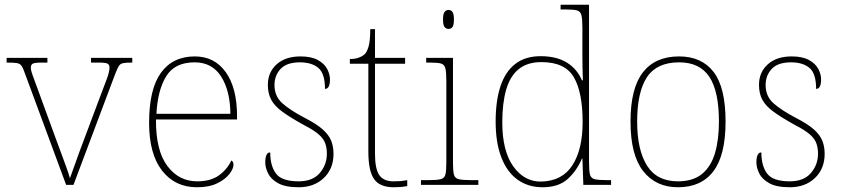

<svg xmlns="http://www.w3.org/2000/svg" viewBox="-20 -780 3551 810"><path d="M86 -468Q78 -492 71 -502Q64 -512 50.5 -514Q37 -516 8 -516V-536H180V-516H156Q125 -516 117.5 -511Q110 -506 110 -495Q110 -482 120 -456Q130 -430 138 -407L214 -199Q225 -170 237 -137Q249 -104 259.5 -75.5Q270 -47 275 -28Q282 -46 297.5 -90.5Q313 -135 340 -206L400 -366Q420 -418 431 -448Q442 -478 442 -495Q442 -506 434.5 -511Q427 -516 396 -516H364V-536H538V-516H536Q511 -516 499 -513.5Q487 -511 481 -501Q475 -491 466 -468L290 0H259Z M811 10Q718 10 663.5 -60.5Q609 -131 609 -262Q609 -404 659 -473Q709 -542 802 -542Q885 -542 932.5 -475.5Q980 -409 980 -290V-276H638Q637 -146 685.5 -80.5Q734 -15 812 -15Q869 -15 904 -40.5Q939 -66 956 -103Q961 -100 963 -96Q965 -92 965 -85Q965 -68 947.5 -45.5Q930 -23 896 -6.5Q862 10 811 10ZM952 -300Q951 -397 913 -457Q875 -517 801 -517Q717 -517 681 -458Q645 -399 640 -300Z M1240 10Q1184 10 1153.5 -7Q1123 -24 1111 -48.5Q1099 -73 1099 -95Q1099 -109 1101.5 -118.5Q1104 -128 1108.5 -132.5Q1113 -137 1120 -137Q1120 -80 1144.5 -47.5Q1169 -15 1240 -15Q1299 -15 1329 -50Q1359 -85 1359 -132Q1359 -156 1352 -175.5Q1345 -195 1324.5 -213Q1304 -231 1263 -252Q1205 -284 1171.5 -308.5Q1138 -333 1124 -359.5Q1110 -386 1110 -422Q1110 -475 1147 -508.5Q1184 -542 1248 -542Q1293 -542 1320.5 -527Q1348 -512 1360 -489.5Q1372 -467 1372 -445Q1372 -426 1367 -415.5Q1362 -405 1351 -405Q1351 -470 1323 -493.5Q1295 -517 1245 -517Q1190 -517 1164 -489.5Q1138 -462 1138 -421Q1138 -374 1171 -344.5Q1204 -315 1265 -283Q1316 -257 1342 -233.5Q1368 -210 1377.5 -185.5Q1387 -161 1387 -131Q1387 -68 1346 -29Q1305 10 1240 10Z M1641 10Q1583 10 1558.5 -24Q1534 -58 1534 -141V-511H1456V-531Q1477 -531 1492.5 -536.5Q1508 -542 1518 -551Q1528 -560 1535 -584Q1542 -608 1542 -657H1562V-536H1689V-511H1562V-132Q1562 -68 1580 -41.5Q1598 -15 1640 -15Q1657 -15 1669.5 -16Q1682 -17 1698 -20V5Q1682 8 1668.5 9Q1655 10 1641 10Z M1756 0V-20H1786Q1823 -20 1839 -24Q1855 -28 1859 -43.5Q1863 -59 1863 -94V-438Q1863 -475 1859 -491.5Q1855 -508 1840.5 -512Q1826 -516 1796 -516H1778V-536H1891V-94Q1891 -59 1895 -43.5Q1899 -28 1915.5 -24Q1932 -20 1968 -20H1998V0ZM1872 -658Q1862 -658 1855.5 -666Q1849 -674 1849 -698Q1849 -721 1855.5 -729.5Q1862 -738 1872 -738Q1883 -738 1889 -729.5Q1895 -721 1895 -698Q1895 -674 1889 -666Q1883 -658 1872 -658Z M2269 10Q2208 10 2163.5 -22Q2119 -54 2095 -116Q2071 -178 2071 -267Q2071 -355 2091.5 -416.5Q2112 -478 2154 -510.5Q2196 -543 2261 -543Q2328 -543 2371.5 -516Q2415 -489 2435 -441H2439Q2438 -469 2437.5 -495.5Q2437 -522 2437 -543V-662Q2437 -699 2433 -715.5Q2429 -732 2414.5 -736Q2400 -740 2370 -740H2345V-760H2465V-94Q2465 -59 2469 -43.5Q2473 -28 2489 -24Q2505 -20 2542 -20H2558V0H2441L2437 -111H2435Q2413 -59 2374.5 -24.5Q2336 10 2269 10ZM2263 -14Q2352 -16 2395 -83Q2438 -150 2438 -265Q2438 -390 2401 -454Q2364 -518 2264 -518Q2205 -518 2168.5 -488.5Q2132 -459 2115.5 -402Q2099 -345 2099 -264Q2099 -143 2145.5 -78Q2192 -13 2263 -14Z M2840 10Q2747 10 2693.5 -58Q2640 -126 2640 -267Q2640 -407 2692 -474.5Q2744 -542 2845 -542Q2940 -542 2990.5 -476.5Q3041 -411 3041 -267Q3041 -126 2990 -58Q2939 10 2840 10ZM2840 -15Q2904 -15 2942 -46.5Q2980 -78 2996.5 -134.5Q3013 -191 3013 -267Q3013 -395 2972.5 -456Q2932 -517 2845 -517Q2751 -517 2709.5 -454.5Q2668 -392 2668 -267Q2668 -148 2709.5 -81.5Q2751 -15 2840 -15Z M3312 10Q3256 10 3225.5 -7Q3195 -24 3183 -48.5Q3171 -73 3171 -95Q3171 -109 3173.5 -118.5Q3176 -128 3180.5 -132.5Q3185 -137 3192 -137Q3192 -80 3216.5 -47.5Q3241 -15 3312 -15Q3371 -15 3401 -50Q3431 -85 3431 -132Q3431 -156 3424 -175.5Q3417 -195 3396.5 -213Q3376 -231 3335 -252Q3277 -284 3243.5 -308.5Q3210 -333 3196 -359.5Q3182 -386 3182 -422Q3182 -475 3219 -508.5Q3256 -542 3320 -542Q3365 -542 3392.5 -527Q3420 -512 3432 -489.5Q3444 -467 3444 -445Q3444 -426 3439 -415.5Q3434 -405 3423 -405Q3423 -470 3395 -493.5Q3367 -517 3317 -517Q3262 -517 3236 -489.5Q3210 -462 3210 -421Q3210 -374 3243 -344.5Q3276 -315 3337 -283Q3388 -257 3414 -233.5Q3440 -210 3449.5 -185.5Q3459 -161 3459 -131Q3459 -68 3418 -29Q3377 10 3312 10Z"/></svg>

Font: Noto Serif Lao Thin
Style: Regular
Weight: 250
Designer: Monotype Design Team
Foundry: Monotype Imaging Inc.
Version: Version 2.003